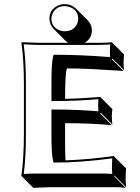

<svg xmlns="http://www.w3.org/2000/svg" viewBox="-20 -853 680 933"><path d="M220.2 -762.2Q220.2 -805.7 259.8 -824.7Q276.4 -833 294.9 -833Q327.6 -832 349.6 -811L406.2 -754.4Q426.3 -733.4 426.8 -705.6Q425.8 -665.5 391.6 -645H463.9Q500 -645 523.9 -647.9L525.9 -645L582.5 -588.4Q580.6 -560.1 580.6 -553.2Q580.6 -529.3 582.5 -512.2L525.9 -568.8L523.9 -564.9L580.6 -508.3Q580.6 -508.3 401.4 -518.6Q349.1 -520.5 304.7 -520.5Q296.9 -492.7 296.4 -388.7V-372.6Q369.6 -374 466.8 -381.8L470.2 -378.9L526.4 -322.3Q523.4 -308.6 523.4 -285.6Q523.4 -261.7 526.4 -247.6L470.2 -304.2L466.8 -300.8L523.4 -244.6Q424.8 -254.4 296.4 -254.4V-143.6Q296.4 -108.4 298.3 -73.7Q417 -78.1 534.2 -95.2L536.1 -90.8L592.8 -34.7Q590.8 -19 590.3 20.5Q590.3 29.8 592.8 56.6L536.1 0L534.2 2.9L590.3 59.6Q565.9 56.6 530.8 56.6H226.6L141.6 59.6L85 2.9L84 0Q95.7 -81.5 96.2 -200.2V-444.8Q96.2 -559.6 84 -645L85.9 -647.9Q87.4 -647.9 169.9 -645H311.5Q303.2 -650.4 296.9 -656.2L240.2 -712.9Q220.7 -734.4 220.2 -762.2ZM230 -200.2V-320.8H240.2Q359.4 -320.8 458.5 -312Q457 -327.1 457 -341.8Q457 -356.4 458.5 -371.1Q349.1 -361.8 240.2 -361.8H230V-444.8Q230 -550.3 238.3 -579.6L240.7 -586.9H248Q370.1 -586.9 515.1 -575.7Q513.7 -595.7 514.2 -609.9Q514.2 -618.7 515.6 -637.2Q491.7 -635.3 463.9 -634.8H169.9Q141.6 -634.8 95.2 -637.7Q106 -553.2 106 -444.8V-200.2Q106 -87.4 95.2 -7.8Q141.6 -10.3 169.9 -9.8H474.1Q502.4 -9.8 525.4 -7.8Q523.9 -26.9 523.9 -36.1Q523.9 -57.1 525.4 -83.5Q370.6 -63 248 -63H240.7L238.3 -70.3Q230 -99.6 230 -200.2ZM230 -762.2Q230 -724.1 265.1 -707.5Q279.3 -701.2 294.9 -701.2Q336.9 -701.2 354 -735.8Q359.9 -748.5 359.9 -762.2Q359.9 -800.3 324.7 -816.4Q310.5 -822.8 294.9 -823.2Q252.9 -823.2 235.8 -788.1Q230 -775.4 230 -762.2Z"/></svg>

Font: Linux Biolinum Shadow O
Style: Bold
Weight: 700
Designer: Philipp H. Poll
Foundry: Philipp H. Poll
Version: Version 0.9.2